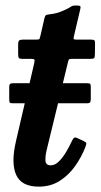

<svg xmlns="http://www.w3.org/2000/svg" viewBox="-20 -664 368 698"><path d="M28.5 -361.5H87.5L104.5 -435Q106.5 -443.5 105.2 -446.8Q104 -450 93 -450H60Q51.5 -450 48.8 -453.2Q46 -456.5 46 -466.5V-503Q46 -513.5 49.8 -516.8Q53.5 -520 63.5 -520H112Q122.5 -520 123.8 -522.8Q125 -525.5 127 -534L141.5 -597.5Q144 -607 147 -608.8Q150 -610.5 160 -612Q184 -614.5 202.2 -622Q220.5 -629.5 231 -635.5Q240 -641.5 243.8 -642.8Q247.5 -644 258.5 -644Q268.5 -644 271.2 -642Q274 -640 272 -631.5L249 -533.5Q247 -525 247.8 -522.5Q248.5 -520 258.5 -520H310Q320 -520 323 -517.5Q326 -515 325.5 -503.5L325 -468Q325 -455.5 322.2 -452.8Q319.5 -450 307.5 -450H240.5Q232.5 -450 230.5 -447.5Q228.5 -445 227 -437.5L208.5 -361.5H296Q305.5 -361.5 307.8 -359Q310 -356.5 310 -347.5V-305Q310 -296 307.8 -292.2Q305.5 -288.5 295 -288.5H191L150 -120Q144.5 -98 145.2 -80.5Q146 -63 164.5 -63Q180 -63 194.2 -77.2Q208.5 -91.5 220.2 -111.2Q232 -131 240 -148.5Q243.5 -156.5 247.5 -161.5Q251.5 -166.5 261 -162L284.5 -151Q293 -147 293.8 -143.5Q294.5 -140 290 -128.5Q276.5 -93.5 253.5 -60.8Q230.5 -28 197.5 -6.8Q164.5 14.5 121 14.5Q58 14.5 38.8 -28.2Q19.5 -71 38 -150.5L70 -288.5H27Q17.5 -288.5 15.5 -291.2Q13.5 -294 13.5 -303.5V-347.5Q13.5 -356 16.8 -358.8Q20 -361.5 28.5 -361.5Z"/></svg>

Font: Besley* Narrow Semi
Style: Italic
Weight: 600
Width: 4
Italic angle: -13°
Designer: Owen Earl
Foundry: indestructible type*
Version: Version 3.000; ttfautohint (v1.8.3)